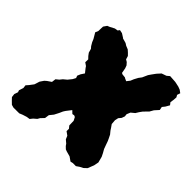

<svg xmlns="http://www.w3.org/2000/svg" viewBox="-152 -633 767 767"><g transform="rotate(45 231.5 -249.0)"><path d="M30.8 16.6 18.6 13.2 6.2 1.2 -3.4 -9 -5.2 -23.8 0.2 -39.6 -2.6 -47.8 3.4 -66.8 1.8 -80.4 11.4 -91.4 24.2 -108.4 31.2 -130.4 41.8 -146 50.2 -153.4 67 -164.8 69.2 -182 81.4 -192 90.2 -203 104.2 -214.6 117.4 -231 124.2 -243.8 120.6 -253.6 126.4 -267.2 136.2 -282 123 -298.6 118.2 -305.6 105.4 -314.4 105.8 -330.8 96.4 -340.6 88.4 -351.4 83.4 -368.6 76.6 -376.4 68.4 -390.4 63 -403.2 49 -427 54.2 -439.8 54.6 -454.4 55 -465.2 64.8 -479.4 74.4 -483.2 93.8 -493.4 107.2 -495.6 112.8 -503.2 127 -500.2 143.8 -489.6 144.4 -488.4 165 -482.6 174.4 -476.6 189.2 -470.6 199.2 -461.6 208.2 -452.4 212.6 -437.8 222 -432.2 231 -422 235.4 -410 239.4 -388 245 -385.2 260.2 -383.6 263.6 -381.4 274.6 -376.4 285.2 -390 290.6 -403.2 299.6 -420 308.8 -432.2 319 -455 326.8 -466.4 338.6 -482.6 353 -498.4 373 -505.4 384.4 -515 406.6 -513.6 415.4 -513 437 -508.4 449.8 -503.6 461.4 -495 457 -481.6 462.2 -472.6 461.2 -457.4 458.8 -442.2 466.6 -432.2 457 -415.4 448 -404.2 450.8 -390 435 -372.4 425.8 -356.2 407.4 -337.6 398.6 -325.4 390.4 -312.2 375.4 -299.8 369 -284.4 370.2 -273.2 365.6 -260.2 356.4 -249.2 353.2 -234.6 354.8 -214.6 363.6 -202 369.8 -192.4 380 -180 386.8 -166.2 391.8 -155.4 396.6 -141.8 403.6 -122.6 412.4 -107 419 -93.6 425.6 -68.4 421.6 -48 418.2 -39.6 411.4 -22 398.8 -10.2 385.2 -3.2 372.4 5.6H354.8L344.6 8L333.6 0.4L327 -4.2L305.2 -10.2L296.8 -13.4L287.2 -22.6L281.6 -30.6L268.4 -41.8L262.4 -56L247.2 -67L247.4 -80.2L238.8 -90.8L238 -116.2L230.8 -130.2L224.2 -133.2L215.4 -131.6L204 -142.6L187.4 -121.2L181.8 -112.4L175.2 -97.6L165.2 -78.2L152 -61.8L149.4 -43.2L135.8 -28.8L130.2 -19L117.4 -8L108.4 3.2L94.8 5.2L77 10.8L63.4 16.4Z"/></g></svg>

Font: Winky Rough
Style: Italic
Weight: 400
Italic angle: -8.97852°
Designer: Simon Atzbach
Foundry: typofactur
Version: Version 1.206